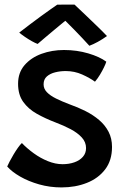

<svg xmlns="http://www.w3.org/2000/svg" viewBox="-20 -779 536 839"><path d="M248.5 40Q198 40 151.2 26.8Q104.5 13.5 68 -7.5Q31.5 -28.5 11.5 -51.5Q14.5 -59 22 -73.2Q29.5 -87.5 39 -103.5Q48.5 -119.5 58.2 -133.2Q68 -147 75.5 -154Q97.5 -131 127 -109.5Q156.5 -88 189.2 -74.8Q222 -61.5 253.5 -61.5Q282 -61.5 305.2 -69.8Q328.5 -78 342.2 -93.8Q356 -109.5 356 -132Q356 -158 337.5 -178.2Q319 -198.5 288.8 -214.5Q258.5 -230.5 222.5 -244Q178 -261 141 -281.8Q104 -302.5 81.5 -333.8Q59 -365 59 -413Q59 -461.5 87.2 -494.2Q115.5 -527 161.2 -543.8Q207 -560.5 259.5 -560.5Q315.5 -560.5 365.5 -545.8Q415.5 -531 444.5 -509.5Q442 -500.5 434.5 -485Q427 -469.5 416.8 -452.5Q406.5 -435.5 395 -422Q372.5 -438.5 339 -453.5Q305.5 -468.5 267 -468.5Q243.5 -468.5 221.2 -463Q199 -457.5 184.8 -445Q170.5 -432.5 170.5 -410.5Q170.5 -391 185 -376Q199.5 -361 224.8 -348.5Q250 -336 283 -323.5Q320 -310.5 353.8 -293.5Q387.5 -276.5 413.5 -254.2Q439.5 -232 454.5 -203Q469.5 -174 469.5 -137Q469.5 -78 439.5 -38.8Q409.5 0.5 359.5 20.2Q309.5 40 248.5 40ZM305.5 -759Q325.5 -740.5 351 -716Q376.5 -691.5 402.2 -666.8Q428 -642 447.5 -621.5Q428 -607.5 407.5 -596.2Q387 -585 370.5 -579Q357.5 -593.5 340.2 -611.8Q323 -630 306 -647.5Q289 -665 276.2 -677.5Q263.5 -690 260 -693.5H272Q267 -689.5 252.2 -677.5Q237.5 -665.5 217.8 -649Q198 -632.5 178.5 -616Q159 -599.5 144.5 -587Q134.5 -590.5 119.2 -599Q104 -607.5 89 -617.8Q74 -628 64 -636.5Q86 -653.5 111 -672.5Q136 -691.5 159.8 -708.8Q183.5 -726 202.2 -739.2Q221 -752.5 230 -758.5Q237 -758.5 251.8 -758.8Q266.5 -759 281.8 -759Q297 -759 305.5 -759Z"/></svg>

Font: Grandstander Thin Medium
Style: Regular
Weight: 500
Version: Version 1.200